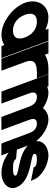

<svg xmlns="http://www.w3.org/2000/svg" viewBox="876 -1698 734 2833"><g transform="rotate(90 1243.5 -281.0)"><path d="M-132.4 -281C-198 -459 -104.3 -627 83.9 -628C142.6 -628 205.8 -611.6 266.9 -583.8L250.7 -628H428.2L459.5 -543L554.8 -284.5L556.1 -281L652.4 -20L683.7 65H506.2L490.3 21.9C449.8 49.3 398.7 65.3 339.5 65C149.7 65 -67.5 -105 -132.4 -281ZM45.1 -281C86.4 -169 175.9 -104 276.8 -105C377.4 -105 420 -165.8 380.8 -275.2L378.6 -281C337 -394 249.3 -457 146.6 -458C44.2 -458 3.5 -394 45.1 -281Z M633.1 -576.6C687 -609.8 758 -628 833.2 -628H918.2L980.8 -458H895.8C749.4 -458 695.5 -410.5 739.2 -288.9L741.4 -283L774.2 -197H773.1L838.4 -20L869.7 65H692.2L660.9 -20L564.6 -281C564.2 -282.2 563.7 -283.4 563.3 -284.6L468 -543L436.7 -628H614.2Z M1422.6 -546.8C1458 -595.5 1516 -627.5 1587.9 -628C1740.9 -628 1917.4 -484 1967.7 -345L2087.5 -20L2120.2 66H1943.9L1911.4 -19L1790 -345C1761.3 -423 1714.2 -457 1650.6 -458C1587.8 -458 1566.1 -423.5 1593.9 -346.7L1594.5 -345L1625.9 -260L1714.4 -20L1747.2 66H1552.9L1520.4 -19L1430.7 -260H1430.4L1399 -345C1370.3 -423 1323.2 -457 1259.6 -458C1196.4 -458 1174.8 -423 1203.5 -345L1234.9 -260L1323.4 -20L1354.7 65H1177.2L1145.9 -20L1057.4 -260L1026 -345L953 -543L921.7 -628H1099.2L1106.4 -608.3C1133 -620.7 1163.4 -627.8 1196.9 -628C1269.4 -628 1351.2 -595.7 1422.6 -546.8Z M2475.4 -413 2496.3 -370 2298.4 -410 2294.9 -413C2283.9 -443 2256.9 -457 2180.6 -458C2105.8 -458 2088.8 -442 2099.8 -412C2118.6 -361 2508.9 -382 2592.4 -150C2635.2 -34 2526.8 66 2373.5 65C2222.8 65 2038.8 -33 1995.6 -150L1987.4 -167L2171.1 -150H2173.4C2183.4 -123 2221.4 -104 2310.8 -105C2401.6 -105 2425.3 -122 2415.3 -149L2414.9 -150C2395.8 -202 2006.9 -179 1918.6 -413C1876.2 -528 1979.1 -627 2117.9 -628C2259.4 -628 2433.4 -527 2475.4 -413Z"/></g></svg>

Font: Nordica Plus
Style: NordicaClassicBkExtOpObl
Weight: 900
Version: Version 1.01